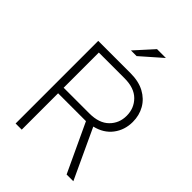

<svg xmlns="http://www.w3.org/2000/svg" viewBox="-259 -1032 1150 1150"><g transform="rotate(45 316.0 -457.0)"><path d="M92 0V-700H365Q435 -700 483 -674Q531 -648 556.5 -603.5Q582 -559 582 -503Q582 -435 543.5 -384Q505 -333 434 -316L581 0H524L380 -308H144V0ZM144 -355H362Q444 -355 487 -397.5Q530 -440 530 -503Q530 -567 487 -610Q444 -653 362 -653H144ZM271 -798 376 -914H451L319 -798Z"/></g></svg>

Font: Red Hat Text Light
Style: Regular
Weight: 300
Designer: Pentagram, MCKL
Foundry: Pentagram, MCKL
Version: Version 1.023; ttfautohint (v1.8.3)